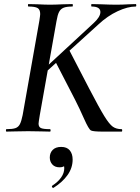

<svg xmlns="http://www.w3.org/2000/svg" viewBox="-20 -645 688 941"><path d="M12 -12Q41 -12 55.5 -17Q70 -22 77.5 -36.5Q85 -51 91 -81L173 -544Q177 -570 177 -576Q177 -598 164.5 -605.5Q152 -613 119 -613Q117 -613 117 -619Q117 -625 119 -625L164 -624Q202 -622 225 -622Q249 -622 289 -624L335 -625Q337 -625 337 -619Q337 -613 335 -613Q306 -613 291.5 -607Q277 -601 269.5 -586.5Q262 -572 257 -542L175 -81Q169 -45 169 -39Q169 -23 180.5 -17.5Q192 -12 225 -12Q228 -12 228 -6Q228 0 225 0Q197 0 182 -1L118 -2L56 -1Q40 0 12 0Q9 0 9 -6Q9 -12 12 -12ZM348 -156 251 -344 318 -402 417 -211Q467 -115 491.5 -75.5Q516 -36 533 -24Q550 -12 576 -12Q579 -12 579 -6Q579 0 576 0H485Q437 0 426 -5.5Q415 -11 392 -63Q369 -115 348 -156ZM472 -586Q472 -613 429 -613Q427 -613 427 -619Q427 -625 429 -625L475 -624Q521 -622 550 -622Q579 -622 611 -624L645 -625Q648 -625 648 -619Q648 -613 645 -613Q606 -613 556.5 -590Q507 -567 462 -525L181 -270L157 -271L438 -531Q472 -562 472 -586ZM241 276Q237 276 235 271.5Q233 267 236 265Q264 247 279.5 225Q295 203 295 179Q295 166 290 158.5Q285 151 277 149L308 134Q310 175 272 175Q249 175 236.5 161Q224 147 224 127Q224 104 238.5 89.5Q253 75 280 75Q308 75 322 92Q336 109 336 137Q336 178 311 213Q286 248 243 275Z"/></svg>

Font: Cormorant Infant SemiBold
Style: Italic
Weight: 600
Italic angle: -10°
Designer: Christian Thalmann (Catharsis Fonts)
Foundry: Catharsis Fonts
Version: Version 4.000